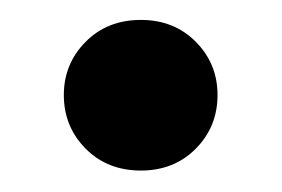

<svg xmlns="http://www.w3.org/2000/svg" viewBox="-20 -158 276 188"><path d="M118 -138.5Q150.5 -138.5 171.8 -117Q193 -95.5 193 -65Q193 -34 171.8 -12.5Q150.5 9 118 9Q85 9 63.8 -12.5Q42.5 -34 42.5 -65Q42.5 -95.5 63.8 -117Q85 -138.5 118 -138.5Z"/></svg>

Font: Newsreader Text SemiBold
Style: Regular
Weight: 600
Designer: Hugues Gentile
Foundry: Production Type
Version: Version 1.001